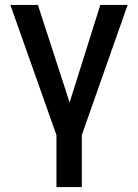

<svg xmlns="http://www.w3.org/2000/svg" viewBox="-20 -550 553 769"><path d="M131.8 -530.3 258.8 -139.6 381.8 -530.3H491.2L307.6 -8.8V199.2H206.1V-8.8L21.5 -530.3Z"/></svg>

Font: WEMIX Pretendard Medium
Style: Regular
Weight: 500
Designer: Base glyphs from Inter by Rasmus Andersson; Hangeul glyphs from Noto Sans CJK(Source Han Sans) by Jang Soo-young and Kan
Foundry: Kil Hyung-jin
Version: Version 1.000